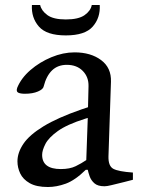

<svg xmlns="http://www.w3.org/2000/svg" viewBox="-20 -740 565 770"><path d="M172 10Q126 10 99 -5.5Q72 -21 61 -44.5Q50 -68 50 -93Q50 -128 74 -163.5Q98 -199 154.5 -233.5Q211 -268 306 -301L333 -310L335 -394Q336 -431 312 -455.5Q288 -480 248 -480Q212 -480 189 -458Q166 -436 155 -393Q153 -382 132 -373Q111 -364 80 -364Q62 -364 53 -368.5Q44 -373 49 -388Q65 -427 102 -459Q139 -491 186 -510.5Q233 -530 279 -530Q344 -530 385.5 -499Q427 -468 425 -412L415 -113Q414 -74 434.5 -63Q455 -52 513 -48V-19L478 -10Q445 -2 427 2.5Q409 7 399 7Q372 7 358.5 -5Q345 -17 339.5 -33Q334 -49 332 -59H324Q281 -17 244 -3.5Q207 10 172 10ZM224 -62Q260 -62 283.5 -73.5Q307 -85 326 -98L332 -267L322 -264Q249 -241 212 -214.5Q175 -188 162 -162.5Q149 -137 149 -119Q149 -62 224 -62ZM244 -598Q167 -598 136 -633.5Q105 -669 108 -720H141Q146 -697 170 -679.5Q194 -662 244 -662Q295 -662 319.5 -679.5Q344 -697 348 -720H380Q383 -669 352 -633.5Q321 -598 244 -598Z"/></svg>

Font: Hedvig Letters Serif
Style: Regular
Weight: 400
Designer: Alexander Örn & Tor Weibull
Foundry: Kanon Foundry
Version: Version 1.000